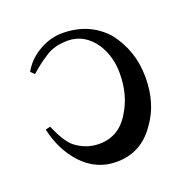

<svg xmlns="http://www.w3.org/2000/svg" viewBox="-87 -515 572 591"><g transform="rotate(-20 199.0 -219.0)"><path d="M371.1 -218.8Q371.1 -132.8 328.1 -74.2Q281.2 -3.9 199.2 -3.9Q132.8 -3.9 85.9 -54.7Q43 -101.6 27.3 -171.9L43 -175.8Q66.4 -121.1 89.8 -101.6Q125 -74.2 168 -74.2Q234.4 -74.2 269.5 -136.7Q300.8 -187.5 300.8 -257.8Q300.8 -312.5 273.4 -355.5Q238.3 -406.2 183.6 -406.2Q136.7 -406.2 105.5 -382.8Q85.9 -371.1 54.7 -343.8L43 -355.5Q62.5 -390.6 99.6 -412.1Q136.7 -433.6 175.8 -433.6Q265.6 -433.6 320.3 -371.1Q371.1 -304.7 371.1 -218.8Z"/></g></svg>

Font: 和音 by 宁静之雨，公众号njzyshare
Style: Regular
Weight: 400
Designer: Steve Matteson
Foundry: Ascender Corporation
Version: Version 6.00;June 8, 2018;FontCreator 11.0.0.2388 32-bit